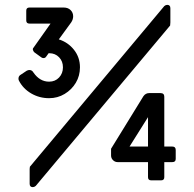

<svg xmlns="http://www.w3.org/2000/svg" viewBox="-20 -742 800 790"><path d="M182 -338Q142 -338 108.5 -357.5Q75 -377 58 -410Q56 -414 56 -418Q56 -428 63 -433L90 -451Q96 -454 101 -454Q112 -454 118 -443Q144 -406 182 -406Q207 -406 223 -423Q239 -440 239 -465Q239 -490 223 -506.5Q207 -523 183 -523H180L170 -509Q166 -503 159 -503Q154 -503 150 -506L121 -527Q117 -531 115.5 -536.5Q114 -542 118 -546L188 -645H101Q88 -645 88 -658V-698Q88 -711 101 -711H242Q260 -711 270.5 -700.5Q281 -690 281 -675Q281 -662 273 -650L222 -580Q260 -568 284.5 -537Q309 -506 309 -465Q309 -430 292 -401.5Q275 -373 246 -355.5Q217 -338 182 -338ZM602 0Q589 0 589 -13V-75H464Q453 -75 445 -83Q437 -91 437 -102V-130L570 -346Q579 -359 594 -359H640Q656 -359 656 -344V-139H689Q703 -139 703 -125V-88Q703 -75 689 -75H656V-13Q656 0 643 0ZM513 -139H589V-260ZM115 28Q102 28 102 14V-47Q102 -49 102.5 -51.5Q103 -54 103 -56L656 -717Q662 -722 668 -722Q681 -722 681 -708V-650Q681 -647 680.5 -643.5Q680 -640 680 -637L127 23Q121 28 115 28Z"/></svg>

Font: Miriam Libre SemiBold
Style: Regular
Weight: 600
Version: Version 2.000